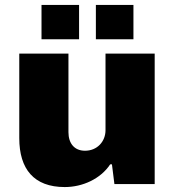

<svg xmlns="http://www.w3.org/2000/svg" viewBox="-20 -745 707 777"><path d="M148 -586H300V-725H148ZM368 -586H520V-725H368ZM242 12C314 12 387 -21 426 -80H433L443 0H606V-528H407V-218C407 -173 374 -135 324 -135C280 -135 257 -166 257 -210V-528H58V-186C58 -61 117 12 242 12Z"/></svg>

Font: Archivo Black
Style: Regular
Weight: 900
Designer: Hector Gatti
Foundry: Omnibus-Type
Version: Version 2.001